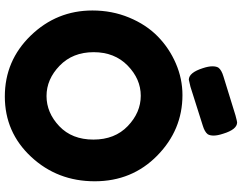

<svg xmlns="http://www.w3.org/2000/svg" viewBox="-126 -888 1026 815"><g transform="rotate(90 387.5 -481.0)"><path d="M384 -742Q532 -742 641 -635Q750 -528 750 -369.5Q750 -211 646 -99.5Q542 12 390 12Q238 12 131.5 -98Q25 -208 25 -360Q25 -443 55 -515.5Q85 -588 135 -637Q185 -686 250 -714Q315 -742 384 -742ZM202 -365Q202 -276 259.5 -220.5Q317 -165 388 -165Q459 -165 516 -219Q573 -273 573 -364Q573 -455 515.5 -510Q458 -565 387 -565Q316 -565 259 -509.5Q202 -454 202 -365ZM349 -776 319 -769Q289 -769 270 -828Q262 -852 262 -869Q262 -886 268 -895Q278 -908 305 -916L470 -967Q496 -974 500 -974Q530 -974 548 -915Q556 -891 556 -874.5Q556 -858 550 -849Q540 -836 513 -828Z"/></g></svg>

Font: Fredoka One
Style: Regular
Weight: 400
Version: Version 1.001;April 7, 2020;FontCreator 12.0.0.2522 64-bit